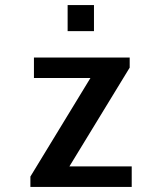

<svg xmlns="http://www.w3.org/2000/svg" viewBox="-20 -738 640 758"><path d="M100 0V-41L337 -430H114V-511H492V-471L254 -81H500V0ZM247 -615V-718H351V-615Z"/></svg>

Font: Chivo Mono Medium Medium
Style: Regular
Weight: 500
Monospace: yes
Version: Version 1.008